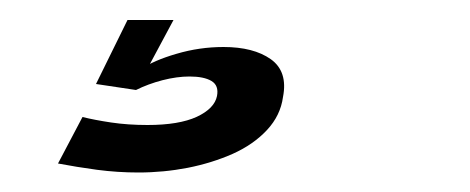

<svg xmlns="http://www.w3.org/2000/svg" viewBox="-20 -20 470 192"><path d="M118.5 152.5Q143.5 152.5 167.8 147.8Q192 143 212.8 133.8Q233.5 124.5 247 110Q260.5 95.5 263 77Q268 51.5 250.8 39.2Q233.5 27 203.5 27Q179.5 27 156.5 33.8Q133.5 40.5 121.5 49L116 70Q128 64 142.5 60.2Q157 56.5 169.5 56.5Q184 56.5 191.5 61Q199 65.5 197 76Q194.5 88.5 176.8 96.8Q159 105 127.5 105Q108 105 91.2 102.5Q74.5 100 62.5 97L38 143.5Q56.5 147 77 149.8Q97.5 152.5 118.5 152.5ZM116 70 153.5 0H107.5L76 64Z"/></svg>

Font: Anybody SemiExpanded
Style: Italic
Weight: 400
Width: 6
Italic angle: -10°
Version: Version 1.113;gftools[0.9.25]